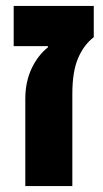

<svg xmlns="http://www.w3.org/2000/svg" viewBox="-20 -625 346 645"><path d="M65 0V-292Q65 -350 86 -394.5Q107 -439 141 -466V-470H26V-605H295V-500Q262 -475 242.5 -430Q223 -385 223 -309V0Z"/></svg>

Font: Noto Sans Hebrew Condensed ExtraBold
Style: Regular
Weight: 800
Width: 3
Designer: Monotype Design Team
Foundry: Monotype Imaging Inc.
Version: Version 2.004; ttfautohint (v1.8.4.7-5d5b)